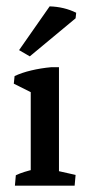

<svg xmlns="http://www.w3.org/2000/svg" viewBox="-20 -584 277 604"><path d="M76.7 -2.9V-333.5L165.5 -342.8V-2.9ZM76.7 -249.5V-312L90.8 -287.1L23.4 -320.8L25.9 -344.7Q48.8 -355.5 78.6 -362.5Q108.4 -369.6 141.1 -372.6H165.5V-294.9ZM26.9 0 29.8 -32.7Q42 -38.6 56.9 -43.2Q71.8 -47.9 89.4 -51.8L76.7 -12.2V-82H165.5V-12.2L154.8 -47.9L217.8 -33.7L214.8 0ZM73.7 -406.7 40 -426.3 136.2 -564Q182.1 -562.5 219.7 -543.9L217.8 -526.4Z"/></svg>

Font: Markazi Text Medium
Style: Regular
Weight: 500
Designer: Borna Izadpanah (Arabic designer), Fiona Ross (Arabic design director) and Florian Runge (Latin designer)
Foundry: Borna Izadpanah and Florian Runge
Version: Version 1.001